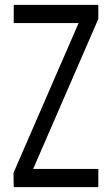

<svg xmlns="http://www.w3.org/2000/svg" viewBox="-20 -770 460 790"><path d="M36.5 0 35.5 -58.5 317 -706.5 337 -675H36.5V-750H384.5V-692L103 -44L83 -75H384.5V0Z"/></svg>

Font: Mohave Light
Style: Regular
Weight: 400
Version: Version 2.003